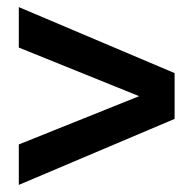

<svg xmlns="http://www.w3.org/2000/svg" viewBox="-20 -602 546 541"><path d="M372 -331 33 -468V-582L472 -396V-267L33 -81V-195Z"/></svg>

Font: Montserrat Semi Bold
Style: Regular
Weight: 600
Designer: Julieta Ulanovsky
Foundry: Julieta Ulanovsky
Version: Version 3.001 September 28, 2015